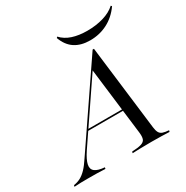

<svg xmlns="http://www.w3.org/2000/svg" viewBox="-226 -876 986 1017"><g transform="rotate(-30 266.5 -367.5)"><path d="M-58.9 0 -56.5 -8.9Q-33.9 -12.1 -14.9 -22.2Q4 -32.3 22.6 -51.6Q41.1 -71 62.1 -103.2L387.9 -581.5H396L458.9 -64.5Q461.3 -44.4 467.7 -32.3Q474.2 -20.2 487.9 -15.3Q501.6 -10.5 525 -8.9L522.6 0Q504.8 -0.8 475.8 -1.6Q446.8 -2.4 413.7 -2.4Q375 -2.4 344.8 -1.6Q314.5 -0.8 296.8 0L299.2 -8.9Q337.1 -10.5 356 -16.5Q375 -22.6 380.2 -36.3Q385.5 -50 382.3 -77.4L332.3 -488.7L343.5 -501.6L94.4 -134.7Q66.9 -93.5 61.3 -66.9Q55.6 -40.3 73.4 -26.2Q91.1 -12.1 132.3 -8.9L130.6 0Q108.1 -1.6 80.6 -2Q53.2 -2.4 25 -2.4Q4 -2.4 -17.3 -2Q-38.7 -1.6 -58.9 0ZM149.2 -220.2 154.8 -229H402.4L403.2 -220.2ZM402.4 -629.8Q346.8 -629.8 309.7 -654Q272.6 -678.2 254 -729L259.7 -734.7Q284.7 -707.3 323.8 -694.4Q362.9 -681.5 414.5 -681.5Q467.7 -681.5 512.9 -694.8Q558.1 -708.1 587.1 -734.7L591.9 -729Q557.3 -679.8 508.5 -654.8Q459.7 -629.8 402.4 -629.8Z"/></g></svg>

Font: Playfair 144pt Light
Style: Italic
Weight: 300
Italic angle: -15.6°
Designer: Claus Eggers Sørensen
Foundry: Claus Eggers Sørensen
Version: Version 2.001;gftools[0.9.30]